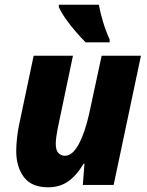

<svg xmlns="http://www.w3.org/2000/svg" viewBox="-20 -786 625 816"><path d="M184 10Q114 10 81.5 -33.5Q49 -77 49 -144Q49 -167 52 -196.5Q55 -226 61 -255L123 -549H290L225 -239Q222 -223 219.5 -206Q217 -189 217 -174Q217 -148 228 -136Q239 -124 256 -124Q288 -124 314.5 -173Q341 -222 359 -303L412 -549H579L463 0H332L339 -90H335Q307 -42 271 -16Q235 10 184 10ZM344 -606Q324 -626 301.5 -652Q279 -678 260 -705Q241 -732 230 -756V-766H400Q406 -733 417.5 -694.5Q429 -656 446 -618V-606Z"/></svg>

Font: Noto Sans Disp ExtBd
Style: Italic
Weight: 800
Italic angle: -12°
Designer: Monotype Design Team
Foundry: Monotype Imaging Inc.
Version: Version 2.000;GOOG;noto-source:20170915:90ef993387c0